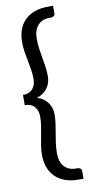

<svg xmlns="http://www.w3.org/2000/svg" viewBox="-100 -808 500 996"><g transform="rotate(-10 150.0 -310.5)"><path d="M90.5 -212.5Q90.5 -244 73 -264.2Q55.5 -284.5 22 -284.5V-338Q55.5 -338 73 -358Q90.5 -378 90.5 -410Q90.5 -435 86.5 -459.5Q82.5 -484 77.8 -508.5Q73 -533 69 -558Q65 -583 65 -609Q65 -643.5 75.2 -672.5Q85.5 -701.5 106.2 -722.5Q127 -743.5 157.8 -755Q188.5 -766.5 229.5 -766.5H256V-727Q256 -717 249 -712.5Q242 -708 236 -708H226Q187.5 -708 165.2 -682.8Q143 -657.5 143 -614.5Q143 -586.5 146.5 -560.5Q150 -534.5 154.5 -509.8Q159 -485 162.5 -460.5Q166 -436 166 -411Q166 -392 160.5 -375.8Q155 -359.5 144.8 -346.8Q134.5 -334 120.8 -324.8Q107 -315.5 90.5 -311Q107 -306.5 120.8 -297.2Q134.5 -288 144.8 -275Q155 -262 160.5 -246Q166 -230 166 -211.5Q166 -186.5 162.5 -162Q159 -137.5 154.5 -112.8Q150 -88 146.5 -62Q143 -36 143 -8Q143 35.5 165.2 60.5Q187.5 85.5 226 85.5H236Q242 85.5 249 90Q256 94.5 256 104.5V144.5H229.5Q188.5 144.5 157.8 132.8Q127 121 106.2 100Q85.5 79 75.2 50Q65 21 65 -13.5Q65 -39.5 69 -64.2Q73 -89 77.8 -113.8Q82.5 -138.5 86.5 -163Q90.5 -187.5 90.5 -212.5Z"/></g></svg>

Font: Lato TR
Style: Regular
Weight: 400
Designer: Lukasz Dziedzic
Foundry: tyPoland Lukasz Dziedzic
Version: Version 1.104 2013